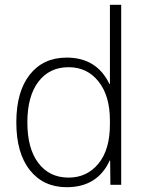

<svg xmlns="http://www.w3.org/2000/svg" viewBox="-20 -770 608 800"><path d="M266 -30Q342 -30 390 -88Q438 -146 438 -252V-268Q438 -371 390.5 -430.5Q343 -490 266 -490Q186 -490 140 -429.5Q94 -369 94 -260Q94 -151 140 -90.5Q186 -30 266 -30ZM258 -530Q383 -530 436 -420H438V-750H485V0H440L439 -101H437Q386 10 258 10Q161 10 104.5 -61Q48 -132 48 -260Q48 -388 104 -459Q160 -530 258 -530Z"/></svg>

Font: M PLUS 1p Light
Style: Regular
Weight: 300
Version: Version 1.061